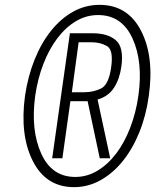

<svg xmlns="http://www.w3.org/2000/svg" viewBox="-20 -761 640 791"><path d="M593 -366Q616 -528 561 -634.5Q506 -741 390 -741Q332 -741 281.5 -713Q231 -685 190.5 -634.5Q150 -584 122.5 -515.5Q95 -447 83 -366Q61 -204 115.5 -97Q170 10 285 10Q343 10 394 -18.5Q445 -47 485.5 -97Q526 -147 554 -216Q582 -285 593 -366ZM550 -366Q540 -296 516.5 -235Q493 -174 459 -129Q425 -84 382 -58Q339 -32 290 -32Q193 -32 149.5 -129Q106 -226 125 -366Q135 -436 158.5 -497Q182 -558 216 -603Q250 -648 292.5 -673.5Q335 -699 384 -699Q482 -699 526 -602.5Q570 -506 550 -366ZM195 -109H237L270 -344H341L391 -109H434L382 -351Q427 -364 450 -400Q473 -436 480 -487Q491 -566 457.5 -595Q424 -624 361 -624H268ZM276 -381 304 -587H355Q394 -587 421 -571Q448 -555 438 -484Q428 -412 396.5 -396.5Q365 -381 327 -381Z"/></svg>

Font: Secuela ExtLt
Style: Italic
Weight: 200
Italic angle: -8°
Designer: Fernando Haro
Foundry: deFharo
Version: Version 1.704